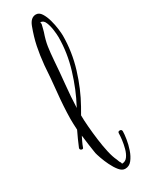

<svg xmlns="http://www.w3.org/2000/svg" viewBox="-218 -762 675 890"><g transform="rotate(-30 119.5 -316.5)"><path d="M162 97Q146 97 132 80Q118 63 106.5 39.5Q95 16 87.5 -5.5Q80 -27 78 -36Q75 -56 71 -82.5Q67 -109 64 -137Q58 -125 52 -112.5Q46 -100 41 -86Q40 -81 34 -81Q29 -81 25.5 -85Q22 -89 24 -94Q32 -114 41 -133.5Q50 -153 59 -172Q58 -189 57.5 -203.5Q57 -218 57 -230Q58 -296 65.5 -368.5Q73 -441 77 -506Q82 -558 91 -601.5Q100 -645 118 -693Q132 -730 160 -730Q177 -730 188.5 -712Q200 -694 207 -668.5Q214 -643 217 -619Q220 -595 220 -583Q220 -496 194 -411Q168 -326 128 -255L108 -220Q108 -195 111 -159Q114 -123 119 -84.5Q124 -46 131.5 -13Q139 20 149 40Q151 44 152.5 49.5Q154 55 158 60Q160 63 160 66Q160 69 161 69Q179 69 190 54Q201 39 207 16.5Q213 -6 215.5 -27Q218 -48 218 -60Q218 -70 228 -70Q238 -70 239 -60Q239 -45 235 -19Q231 7 222 33.5Q213 60 198.5 78.5Q184 97 162 97ZM108 -259 110 -264Q148 -335 173.5 -419Q199 -503 199 -587Q199 -600 196 -624Q193 -648 185 -668Q177 -688 161 -688Q160 -688 160 -687.5Q160 -687 160 -687Q160 -685 161 -682Q162 -679 161 -676Q158 -666 156 -656Q154 -646 152 -641Q139 -604 134.5 -574Q130 -544 127 -503Q123 -445 116.5 -381.5Q110 -318 108 -259Z"/></g></svg>

Font: Ruge Boogie
Style: Regular
Weight: 400
Designer: Robert E. Leuschke
Foundry: Robert E. Leuschke
Version: Version 1.010; ttfautohint (v1.8.3)